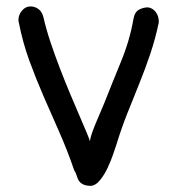

<svg xmlns="http://www.w3.org/2000/svg" viewBox="-20 -572 560 605"><path d="M263.7 -126Q263.7 -134.8 269 -150.4Q274.4 -166 281.7 -183.6Q289.1 -201.2 296.4 -218.3Q303.7 -235.4 308.6 -247.1Q334 -311.5 361.3 -377.9Q388.7 -444.3 400.4 -511.7Q404.3 -534.2 418 -541.5Q431.6 -548.8 446.3 -548.8Q460.9 -546.9 470.7 -534.2Q480.5 -521.5 480.5 -502Q469.7 -450.2 453.6 -402.3Q437.5 -354.5 418.5 -307.6Q399.4 -260.7 380.9 -213.9Q362.3 -167 347.7 -119.1Q344.7 -110.4 337.4 -88.4Q330.1 -66.4 319.3 -43.5Q308.6 -20.5 294.4 -3.4Q280.3 13.7 263.7 13.7Q247.1 12.7 238.8 7.3Q230.5 2 227.1 -4.9Q223.6 -11.7 221.2 -20Q218.8 -28.3 213.9 -35.2Q191.4 -100.6 166 -157.7Q140.6 -214.8 116.7 -270Q92.8 -325.2 72.3 -381.3Q51.8 -437.5 39.1 -502Q38.1 -503.9 38.1 -508.8Q38.1 -525.4 49.3 -538.6Q60.5 -551.8 76.2 -551.8Q88.9 -551.8 100.6 -543.9Q112.3 -536.1 117.2 -516.6Q125 -481.4 138.7 -440.4Q152.3 -399.4 168.5 -357.4Q184.6 -315.4 201.2 -275.9Q217.8 -236.3 231.4 -205.1Q245.1 -173.8 253.9 -152.3Q262.7 -130.9 263.7 -126Z"/></svg>

Font: Single Day
Style: Regular
Weight: 400
Designer: DXKorea
Foundry: DXKorea
Version: Version 1.00